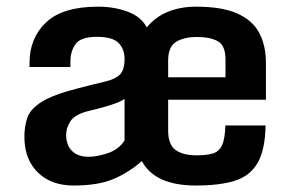

<svg xmlns="http://www.w3.org/2000/svg" viewBox="-20 -556 887 587"><path d="M205.1 11.2Q137.7 11.2 97.2 -27.3Q56.6 -65.9 54.7 -130.9Q53.7 -168 63.5 -195.8Q73.2 -223.6 108.6 -245.4Q144 -267.1 218.8 -286.1Q270 -299.3 301.3 -306.6Q332.5 -314 346.7 -328.1Q360.8 -342.3 360.8 -376Q360.8 -406.2 342.3 -424.8Q323.7 -443.4 276.9 -443.4Q226.6 -443.4 210.9 -421.1Q195.3 -398.9 195.3 -368.7V-351.1H70.3V-363.8Q70.3 -439.9 121.1 -487.8Q171.9 -535.6 279.8 -535.6Q329.1 -535.6 370.4 -520.3Q411.6 -504.9 428.7 -472.2Q455.1 -504.4 493.4 -520Q531.7 -535.6 579.6 -535.6Q659.2 -535.6 705.8 -514.6Q752.4 -493.7 772.7 -455.1Q793 -416.5 793 -363.8V-251H494.1V-156.7Q494.1 -113.8 516.8 -97.4Q539.6 -81.1 581.1 -81.1Q611.3 -81.1 630.4 -86.7Q649.4 -92.3 658.7 -111.8Q668 -131.3 668.9 -172.4H792Q790.5 -96.2 766.8 -56.6Q743.2 -17.1 696.5 -2.9Q649.9 11.2 579.1 11.2Q453.6 11.2 413.6 -63.5Q372.1 -27.3 325.4 -8.1Q278.8 11.2 205.1 11.2ZM494.1 -319.8H669.4V-373.5Q669.4 -417 646 -429.9Q622.6 -442.9 582.5 -442.9Q542.5 -442.9 518.3 -428Q494.1 -413.1 494.1 -371.1ZM251.5 -76.7Q275.9 -76.7 309.3 -87.6Q342.8 -98.6 360.8 -126.5V-253.9Q351.6 -246.1 322.5 -236.3Q293.5 -226.6 257.3 -218.3Q209.5 -207.5 195.6 -185.8Q181.6 -164.1 182.1 -141.6Q183.1 -110.8 200.9 -93.8Q218.8 -76.7 251.5 -76.7Z"/></svg>

Font: Monda
Style: Bold
Weight: 700
Designer: Vernon Adams
Foundry: Vernon Adams
Version: Version 2.100; ttfautohint (v1.8.3)